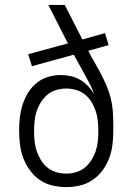

<svg xmlns="http://www.w3.org/2000/svg" viewBox="-20 -755 540 783"><path d="M250 8Q222 8 194 1.5Q166 -5 142.5 -21Q119 -37 102 -60.5Q85 -84 75 -110.5Q65 -137 61.5 -165.5Q58 -194 58 -222Q58 -249 61 -275.5Q64 -302 72 -327.5Q80 -353 94 -376Q108 -399 128.5 -416Q149 -433 175 -441Q201 -449 227 -449Q248 -449 268.5 -444.5Q289 -440 307 -429.5Q325 -419 339.5 -403.5Q354 -388 364 -370Q357 -392 346.5 -412Q336 -432 325 -452Q314 -472 303 -492Q292 -512 281 -532L110 -485L95 -534L257 -578L177 -735H244L316 -594L408 -620L423 -571L340 -548Q352 -524 365.5 -501Q379 -478 391.5 -454Q404 -430 414.5 -405.5Q425 -381 431.5 -355Q438 -329 440 -302Q442 -275 442 -248V-221Q442 -192 438.5 -164Q435 -136 425 -109.5Q415 -83 398 -60Q381 -37 357.5 -21Q334 -5 306 1.5Q278 8 250 8ZM250 -47Q270 -47 290.5 -53Q311 -59 326.5 -72Q342 -85 353 -102.5Q364 -120 370.5 -139.5Q377 -159 379 -179.5Q381 -200 381 -220Q381 -241 379 -261.5Q377 -282 370.5 -301.5Q364 -321 353.5 -338.5Q343 -356 327 -369Q311 -382 291 -388Q271 -394 250 -394Q230 -394 209.5 -388Q189 -382 173.5 -369Q158 -356 147 -338.5Q136 -321 129.5 -301.5Q123 -282 121 -261.5Q119 -241 119 -221Q119 -200 121 -179.5Q123 -159 129.5 -139.5Q136 -120 146.5 -102.5Q157 -85 173 -72Q189 -59 209 -53Q229 -47 250 -47Z"/></svg>

Font: Iosevka Fixed SS04 Light
Style: Regular
Weight: 300
Monospace: yes
Designer: Belleve Invis
Foundry: Belleve Invis
Version: Version 32.5.0